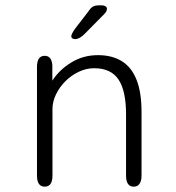

<svg xmlns="http://www.w3.org/2000/svg" viewBox="-20 -694 659 719"><path d="M481 5Q452 5 452 -36.5V-266.5Q452 -354 423.8 -396.2Q395.5 -438.5 332.5 -438.5Q303 -438.5 275 -425.2Q247 -412 225 -390Q203 -368 189.8 -340.8Q176.5 -313.5 176.5 -285.5V-36.5Q176.5 5 147.5 5Q118.5 5 118.5 -36.5V-443.5Q118.5 -485 147.5 -485Q173 -485 176 -450.5V-392Q202 -432.5 246.8 -460Q291.5 -487.5 347 -487.5Q399.5 -487.5 436 -465Q472.5 -442.5 491.2 -395.5Q510 -348.5 510 -275V-36.5Q510 -16.5 502.5 -5.8Q495 5 481 5ZM261 -547.5Q257 -547.5 252 -549.8Q247 -552 247 -558.5Q247 -566.5 261.5 -587L310.5 -650.5Q319.5 -664.5 327.8 -669.2Q336 -674 351.5 -674H361Q369.5 -674 375 -670.5Q380.5 -667 380.5 -661Q380.5 -651 369 -640L297.5 -567.5Q287 -557 278 -552.2Q269 -547.5 261 -547.5Z"/></svg>

Font: Sono Monospace Light
Style: Regular
Weight: 300
Version: Version 2.112